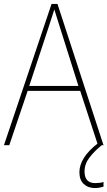

<svg xmlns="http://www.w3.org/2000/svg" viewBox="-20 -735 544 972"><path d="M476 0 386 -275H120L27 0H0L241 -715H271L504 0ZM282 -601Q276 -621 269.5 -641Q263 -661 255 -687Q248 -665 241 -643.5Q234 -622 227 -600L128 -300H377ZM408 133Q408 192 462 192Q474 192 486 190.5Q498 189 504 186V210Q497 212 485.5 214.5Q474 217 460 217Q426 217 404 196.5Q382 176 382 137Q382 63 476 -10L495 0Q458 30 433 62.5Q408 95 408 133Z"/></svg>

Font: Noto Sans SemiCondensed Thin
Style: Regular
Weight: 100
Width: 4
Designer: Monotype Design Team
Foundry: Monotype Imaging Inc.
Version: Version 2.013; ttfautohint (v1.8.4.7-5d5b)